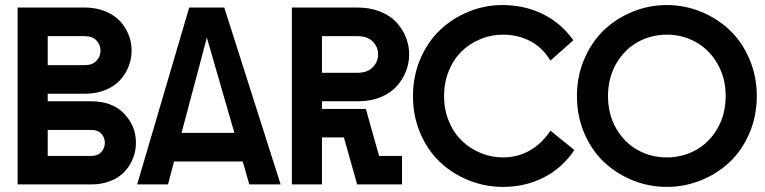

<svg xmlns="http://www.w3.org/2000/svg" viewBox="-20 -730 3030 760"><path d="M49.8 0V-700.2H314.9Q359.9 -700.2 396 -685.5Q432.1 -670.9 454.6 -646.7Q477.1 -622.6 489 -592.5Q501 -562.5 501 -529.8Q501 -497.1 489 -466.8Q477.1 -436.5 454.6 -412.1Q432.1 -387.7 396 -373.3Q359.9 -358.9 314.9 -358.9H168.9V-329.1H340.8Q424.3 -329.1 471.2 -280.3Q518.1 -231.4 518.1 -165Q518.1 -133.3 506.8 -104.2Q495.6 -75.2 474.1 -51.5Q452.6 -27.8 418.2 -13.9Q383.8 0 340.8 0ZM168.9 -112.8H341.8Q367.2 -112.8 381.1 -128.4Q395 -144 395 -165Q395 -185.5 381.1 -200.7Q367.2 -215.8 341.8 -215.8H168.9ZM168.9 -472.2H315.9Q345.7 -472.2 361.8 -489.3Q377.9 -506.3 377.9 -529.8Q377.9 -552.7 361.8 -569.8Q345.7 -586.9 315.9 -586.9H168.9Z M522.9 0 729 -700.2H867.7L1090.8 0H966.8L940.9 -90.8H668.9L645 0ZM698.7 -204.1H907.7L798.8 -581.1Z M1135.3 0V-700.2H1394.5Q1444.3 -700.2 1484.4 -684.3Q1524.4 -668.5 1548.8 -642.1Q1573.2 -615.7 1586.4 -583Q1599.6 -550.3 1599.6 -515.1Q1599.6 -480 1586.7 -447.3Q1573.7 -414.6 1549.6 -387.9Q1525.4 -361.3 1486.1 -345.2Q1446.8 -329.1 1398.4 -329.1H1254.4V-298.8H1428.2L1480.5 -112.8H1571.3V0H1392.6V-3.9L1341.3 -186H1254.4V0ZM1254.4 -441.9H1395.5Q1434.1 -441.9 1455.3 -463.4Q1476.6 -484.9 1476.6 -515.1Q1476.6 -544.4 1455.3 -565.7Q1434.1 -586.9 1395.5 -586.9H1254.4Z M1970.7 9.8Q1899.9 9.8 1835.2 -16.4Q1770.5 -42.5 1721.7 -88.4Q1672.9 -134.3 1643.8 -202.4Q1614.7 -270.5 1614.7 -349.1Q1614.7 -428.7 1644 -497.1Q1673.3 -565.4 1722.2 -611.6Q1771 -657.7 1835 -683.8Q1898.9 -710 1968.8 -710Q2055.2 -710 2127.4 -675Q2199.7 -640.1 2249.5 -570.8L2158.7 -490.2Q2127.4 -542 2078.9 -567.4Q2030.3 -592.8 1970.7 -592.8Q1924.3 -592.8 1882.1 -575.4Q1839.8 -558.1 1807.9 -527.3Q1775.9 -496.6 1756.8 -450.2Q1737.8 -403.8 1737.8 -349.1Q1737.8 -295.4 1757.1 -249.3Q1776.4 -203.1 1808.6 -172.4Q1840.8 -141.6 1882.8 -124.3Q1924.8 -106.9 1970.7 -106.9Q2029.8 -106.9 2077.9 -134.8Q2126 -162.6 2158.7 -212.9L2253.4 -136.2Q2205.6 -64.5 2132.1 -27.3Q2058.6 9.8 1970.7 9.8Z M2619.6 9.8Q2549.3 9.8 2484.9 -16.1Q2420.4 -42 2371.3 -88.1Q2322.3 -134.3 2293 -202.4Q2263.7 -270.5 2263.7 -350.1Q2263.7 -428.7 2293 -496.8Q2322.3 -564.9 2371.1 -611.3Q2419.9 -657.7 2484.6 -683.8Q2549.3 -710 2619.6 -710Q2689.5 -710 2754.2 -683.8Q2818.8 -657.7 2867.9 -611.3Q2917 -564.9 2946.3 -496.8Q2975.6 -428.7 2975.6 -350.1Q2975.6 -270.5 2946.3 -202.4Q2917 -134.3 2867.9 -88.1Q2818.8 -42 2754.2 -16.1Q2689.5 9.8 2619.6 9.8ZM2386.7 -350.1Q2386.7 -277.3 2419.2 -221.2Q2451.7 -165 2504.4 -136Q2557.1 -106.9 2619.6 -106.9Q2681.6 -106.9 2734.4 -136Q2787.1 -165 2819.8 -221.2Q2852.5 -277.3 2852.5 -350.1Q2852.5 -421.9 2819.8 -478Q2787.1 -534.2 2734.4 -563.5Q2681.6 -592.8 2619.6 -592.8Q2557.1 -592.8 2504.4 -563.5Q2451.7 -534.2 2419.2 -478Q2386.7 -421.9 2386.7 -350.1Z"/></svg>

Font: Cakra Normal
Style: Regular
Weight: 400
Designer: Lucia Kollert, Vojtech Kollert
Foundry: OoM Type
Version: Version 1.000;Glyphs 3.1.1 (3148)